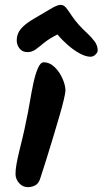

<svg xmlns="http://www.w3.org/2000/svg" viewBox="-20 -785 423 792"><path d="M304 -684Q320 -666 338.5 -649Q357 -632 370 -614.5Q383 -597 383 -577Q383 -569 374 -560Q365 -551 353 -551Q334 -551 309 -564.5Q284 -578 259.5 -599.5Q235 -621 217 -643Q182 -625 162 -608.5Q142 -592 127 -581Q112 -570 93 -570Q73 -570 61 -584.5Q49 -599 49 -619Q49 -646 67 -667Q85 -688 122 -709Q157 -729 186.5 -747Q216 -765 230 -765Q243 -765 253 -752.5Q263 -740 275 -721.5Q287 -703 304 -684ZM250 -411Q250 -403 243.5 -375Q237 -347 225.5 -307.5Q214 -268 200.5 -223Q187 -178 173 -133.5Q159 -89 147 -52Q140 -28 125.5 -20.5Q111 -13 96 -13Q73 -13 58.5 -30Q44 -47 44 -67Q44 -85 48 -107.5Q52 -130 58.5 -157.5Q65 -185 73 -217Q81 -249 88 -286Q96 -322 103 -364Q110 -406 118 -443Q126 -480 136.5 -504Q147 -528 160 -528Q185 -528 205.5 -508Q226 -488 238 -460.5Q250 -433 250 -411Z"/></svg>

Font: Kalam Variable Light
Style: Regular
Weight: 300
Designer: Lipi Raval, Jonny Pinhorn
Foundry: Indian Type Foundry
Version: Version 3.000